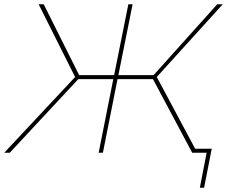

<svg xmlns="http://www.w3.org/2000/svg" viewBox="-40 -720 1081 905"><path d="M866 0 681 -347H514L445 0H425L494 -347H329L6 0H-20L314 -357L142 -700H166L333 -366H498L565 -700H585L518 -366H684L984 -700H1010L699 -357L890 0ZM902 165 934 0H866L869 -19H958L922 165Z"/></svg>

Font: Montserrat Thin
Style: Italic
Weight: 100
Italic angle: -11.3°
Designer: Julieta Ulanovsky
Foundry: Julieta Ulanovsky
Version: Version 9.000; ttfautohint (v1.8.4.7-5d5b)